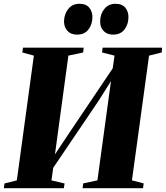

<svg xmlns="http://www.w3.org/2000/svg" viewBox="-34 -995 876 1015"><path d="M-13.5 0 -10.5 -25 55 -41.5 145 -701 84 -717.5 87.5 -743H408.5L405.5 -717.5L327.5 -701L248.5 -120L222 -127L329.5 -288.5L598.5 -688L556.5 -596L571.5 -701L505.5 -717.5L508.5 -743H823L821 -717.5L754 -701L663.5 -41.5L725.5 -25.5L722 0H402.5L406 -25.5L481 -41.5L557 -597.5L586.5 -620L488 -463.5L206.5 -47.5L254.5 -158L238 -41.5L307.5 -25L303.5 0ZM373.5 -812Q340.5 -812 322.5 -831.8Q304.5 -851.5 304.5 -882Q305 -920 326.8 -947.5Q348.5 -975 385.5 -975Q421.5 -975 438.2 -954Q455 -933 454.5 -903.5Q454.5 -867.5 434 -839.8Q413.5 -812 373.5 -812ZM564 -812Q531.5 -812 513.2 -831.8Q495 -851.5 495.5 -882Q495.5 -920 517.5 -947.5Q539.5 -975 576 -975Q612 -975 628.8 -954Q645.5 -933 645 -903.5Q645 -867.5 624.5 -839.8Q604 -812 564 -812Z"/></svg>

Font: Merriweather 120pt Black
Style: Italic
Weight: 900
Italic angle: -7.8°
Version: Version 2.101